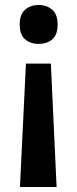

<svg xmlns="http://www.w3.org/2000/svg" viewBox="-20 -572 309 770"><path d="M211 -474Q211 -432 189.5 -414Q168 -396 135 -396Q102 -396 80.5 -414.5Q59 -433 59 -474Q59 -514 80.5 -533Q102 -552 135 -552Q167 -552 189 -533.5Q211 -515 211 -474ZM84 -317H184L207 178H60Z"/></svg>

Font: Noto Sans Bengali SemiCondensed SemiBold
Style: Regular
Weight: 600
Width: 4
Designer: Joana Ranito - Universal Thirst; Jelle Bosma - Monotype Design Team
Foundry: Universal Thirst ehf.
Version: Version 3.000; ttfautohint (v1.8.4.7-5d5b)